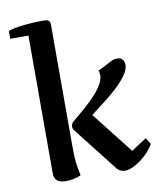

<svg xmlns="http://www.w3.org/2000/svg" viewBox="-84 -820 772 899"><g transform="rotate(-10 301.5 -370.5)"><path d="M15.6 -692.9V-730Q25.9 -734.4 44.7 -738.3Q63.5 -742.2 85.4 -744.6Q107.4 -747.1 130.6 -748.5Q153.8 -750 172.9 -750Q183.1 -750 190.9 -749.5Q198.7 -749 204.1 -746.6Q209.5 -744.1 212.2 -739Q214.8 -733.9 214.8 -724.1V-147Q214.8 -86.9 220.2 -53.7Q225.6 -20.5 229 -6.8Q222.2 -2.9 213.4 -0.2Q204.6 2.4 195.1 4.6Q185.5 6.8 176 7.8Q166.5 8.8 158.7 8.8Q146.5 8.8 136 6.6Q125.5 4.4 117.9 -1Q110.4 -6.3 106.2 -15.4Q102.1 -24.4 102.1 -38.1V-692.9ZM525.9 -479Q525.9 -463.4 516.4 -445.8Q506.8 -428.2 491 -409.9Q475.1 -391.6 454.8 -373Q434.6 -354.5 412.8 -337.2Q391.1 -319.8 370.1 -304Q349.1 -288.1 332 -274.9L486.8 -77.1L559.1 -124L578.6 -94.2Q569.8 -77.6 553.5 -59.3Q537.1 -41 517.3 -25.9Q497.6 -10.7 476.6 -1Q455.6 8.8 438 8.8Q426.8 8.8 415.8 3.4Q404.8 -2 396 -14.2L235.8 -219.2Q233.9 -221.7 232.4 -224.6Q229 -230.5 229 -237.8Q229 -243.2 231.4 -248.8Q233.9 -254.4 239.7 -259.8Q250 -269 266.1 -282.2Q282.2 -295.4 300 -311Q317.9 -326.7 335.9 -344.5Q354 -362.3 368.4 -380.4Q382.8 -398.4 391.8 -416.5Q400.9 -434.6 400.9 -451.2Q400.9 -464.4 397 -474.1Q421.9 -486.3 436.8 -494.4Q451.7 -502.4 460.9 -507.1Q470.2 -511.7 477.1 -513.4Q483.9 -515.1 492.7 -515.1Q509.3 -515.1 517.6 -504.6Q525.9 -494.1 525.9 -479Z"/></g></svg>

Font: Artifika
Style: Medium
Weight: 500
Designer: Yulya Zhdanova | Cyreal.org
Foundry: Yulya Zhdanova | Cyreal
Version: Version 1.000